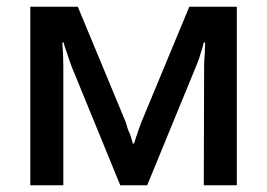

<svg xmlns="http://www.w3.org/2000/svg" viewBox="-20 -550 793 570"><path d="M70 0H168V-354C168 -377 167 -401 165 -424H169C171 -414 175 -403 179 -392C183 -380 187 -367 192 -354L337 0H417L562 -353C568 -367 573 -381 576 -393C580 -404 583 -415 585 -424H589C589 -415 588 -404 588 -392C587 -381 586 -367 586 -353L585 0H683V-530H542L400 -188C394 -173 390 -161 387 -151C383 -142 381 -132 378 -124H374C373 -131 369 -141 366 -152C361 -161 357 -174 353 -188L211 -530H70Z"/></svg>

Font: Cheyenne Sans Medium
Style: Regular
Weight: 500
Designer: The Public Sans project authors (U.S. Web Design System), Libre Franklin designed by Pablo Impallari and Rodrigo Fuenzal
Foundry: The Cheyenne Sans Project Authors
Version: Version 2.007